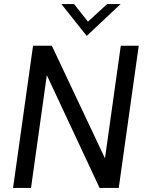

<svg xmlns="http://www.w3.org/2000/svg" viewBox="-20 -921 716 941"><path d="M44 0H132L209.5 -552.5L468 0H562L660 -697H572L494.5 -145L234 -697H142ZM281 -901 405 -745 571 -901H505L411 -815L343 -901Z"/></svg>

Font: HK Grotesk
Style: Italic
Weight: 400
Italic angle: -16°
Designer: Alfredo Marco Pradil
Foundry: Hanken Design Co.
Version: Version 3.001;FEAKit 1.0